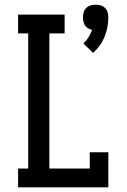

<svg xmlns="http://www.w3.org/2000/svg" viewBox="-20 -797 540 817"><path d="M376 -572 335 -612Q348 -624 357 -639Q366 -654 372 -670Q363 -672 355 -676.5Q347 -681 342 -688.5Q337 -696 335 -705Q333 -714 333 -723Q333 -734 336 -744.5Q339 -755 347 -763Q355 -771 365.5 -774Q376 -777 387 -777Q398 -777 408.5 -774Q419 -771 427 -763Q435 -755 438 -744.5Q441 -734 441 -723Q441 -702 437 -681Q433 -660 425 -640.5Q417 -621 404.5 -603.5Q392 -586 376 -572ZM57 0V-80H100V-655H57V-735H255V-655H190V-80H362V-149H441V0Z"/></svg>

Font: Iosevka Slab Medium
Style: Regular
Weight: 500
Monospace: yes
Designer: Belleve Invis
Foundry: Belleve Invis
Version: Version 11.1.1; ttfautohint (v1.8.3)